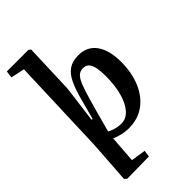

<svg xmlns="http://www.w3.org/2000/svg" viewBox="-292 -863 1185 1185"><g transform="rotate(-45 301.0 -270.0)"><path d="M76 227 61 213 80 -60 103 -702 13 -721 19 -767H207L221 -756L209 -427L178 -187L186 -185L223 -323Q241 -390 262.5 -435.5Q284 -481 317 -503.5Q350 -526 401 -526Q479 -526 519.5 -468.5Q560 -411 560 -310Q560 -216 529 -142.5Q498 -69 441 -27.5Q384 14 305 14Q272 14 240.5 6Q209 -2 191 -11L178 166L274 181L268 224ZM366 -449Q347 -449 332.5 -440.5Q318 -432 304.5 -408Q291 -384 276 -337Q261 -290 240 -214L199 -63Q220 -52 243 -45.5Q266 -39 291 -39Q334 -39 365.5 -74.5Q397 -110 414 -172.5Q431 -235 431 -316Q431 -352 426 -382.5Q421 -413 407 -431Q393 -449 366 -449Z"/></g></svg>

Font: Literata 36pt SemiBold
Style: Italic
Weight: 600
Italic angle: -2°
Designer: Latin by Veronika Burian and Jose Scaglione. Greek by Irene Vlachou. Cyrillic by Vera Evstafieva
Foundry: TypeTogether
Version: Version 3.002